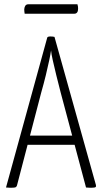

<svg xmlns="http://www.w3.org/2000/svg" viewBox="-20 -874 476 895"><path d="M36 1Q32 1 24.5 1Q17 1 8 0L200 -698Q201 -704 215 -704Q220 -704 225.5 -703.5Q231 -703 234 -702L427 -12Q429 -5 425.5 -2Q422 1 409 1Q404 1 397 1Q390 1 381 0L263 -442Q252 -484 242.5 -523Q233 -562 226 -593Q219 -624 218 -639Q216 -624 209.5 -593Q203 -562 193.5 -523Q184 -484 172 -442L59 -9Q57 -3 52.5 -1Q48 1 36 1ZM98 -199V-242H352V-199ZM95 -810Q94 -816 93.5 -821Q93 -826 93 -831Q94 -842 98.5 -848Q103 -854 112 -854H341Q343 -848 343.5 -843Q344 -838 344 -833Q344 -822 339.5 -816Q335 -810 326 -810Z"/></svg>

Font: Yanone Kaffeesatz Light
Style: Regular
Weight: 300
Designer: Yanone (Cyrillic: Daniel Pouzeot, Huerta Tipografica, and Cyreal)
Foundry: Yanone
Version: Version 2.003